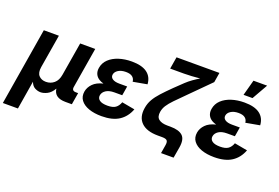

<svg xmlns="http://www.w3.org/2000/svg" viewBox="-139 -1155 2538 1748"><g transform="rotate(20 1130.5 -281.5)"><path d="M-16.1 204.1 107.9 -545.9H253.9L200.2 -223.1Q190.9 -166 216.1 -138.4Q241.2 -110.8 285.6 -110.8Q330.6 -110.8 363.8 -138.9Q397 -167 406.2 -223.1L460 -545.9H606L541 -154.3Q534.2 -114.7 575.7 -114.7H597.2L578.1 0H516.6Q407.2 0 397 -85.4Q370.1 -39.6 335.4 -22.2Q300.8 -4.9 272 -4.9Q244.1 -4.9 216.6 -19.3Q189 -33.7 175.3 -71.8L129.9 204.1Z M867.7 9.8Q796.4 9.8 743.4 -9Q690.4 -27.8 664.1 -63.2Q637.7 -98.6 646 -148.4Q653.3 -190.9 686.8 -225.3Q720.2 -259.8 784.2 -275.4Q731.4 -290 710.2 -321.5Q689 -353 696.3 -395.5Q704.6 -446.3 741.5 -481.2Q778.3 -516.1 835 -534.4Q891.6 -552.7 959.5 -552.7Q1057.1 -552.7 1108.2 -515.1Q1159.2 -477.5 1163.6 -406.2L1028.3 -381.8Q1025.9 -411.1 1004.6 -428Q983.4 -444.8 941.4 -444.8Q896 -444.8 867.2 -426.3Q838.4 -407.7 834.5 -380.9Q830.6 -355 853.5 -339.6Q876.5 -324.2 919.9 -324.2H996.1L986.3 -264.2L981 -233.9H905.3Q854.5 -233.9 824.7 -214.4Q794.9 -194.8 789.6 -164.6Q784.7 -134.8 808.8 -116.7Q833 -98.6 886.2 -98.6Q937.5 -98.6 963.6 -117.2Q989.7 -135.7 1003.4 -173.8L1128.9 -150.9Q1099.6 -72.8 1036.4 -31.5Q973.1 9.8 867.7 9.8Z M1493.2 140.1 1506.8 58.1Q1512.2 25.4 1500.5 12.7Q1488.8 0 1452.6 0H1411.6Q1302.2 0 1250 -51.3Q1197.8 -102.5 1212.9 -194.8Q1220.2 -240.7 1242.2 -279.3Q1264.2 -317.9 1301.8 -359.1Q1339.4 -400.4 1393.6 -453.6L1475.1 -531.7Q1502 -557.1 1533.7 -579.6Q1565.4 -602.1 1595.7 -620.1Q1558.6 -616.2 1516.1 -613.8Q1473.6 -611.3 1442.4 -611.3H1308.1L1327.6 -727.5H1743.2L1727.5 -632.8L1532.2 -437Q1474.1 -379.4 1437.5 -341.6Q1400.9 -303.7 1381.8 -273.9Q1362.8 -244.1 1357.4 -211.4Q1348.6 -160.2 1377.4 -137.7Q1406.2 -115.2 1461.9 -115.2H1491.2Q1573.7 -115.2 1610.1 -81.3Q1646.5 -47.4 1632.8 34.7L1614.7 140.1Z M1959 9.8Q1887.7 9.8 1834.7 -9Q1781.7 -27.8 1755.4 -63.2Q1729 -98.6 1737.3 -148.4Q1744.6 -190.9 1778.1 -225.3Q1811.5 -259.8 1875.5 -275.4Q1822.8 -290 1801.5 -321.5Q1780.3 -353 1787.6 -395.5Q1795.9 -446.3 1832.8 -481.2Q1869.6 -516.1 1926.3 -534.4Q1982.9 -552.7 2050.8 -552.7Q2148.4 -552.7 2199.5 -515.1Q2250.5 -477.5 2254.9 -406.2L2119.6 -381.8Q2117.2 -411.1 2095.9 -428Q2074.7 -444.8 2032.7 -444.8Q1987.3 -444.8 1958.5 -426.3Q1929.7 -407.7 1925.8 -380.9Q1921.9 -355 1944.8 -339.6Q1967.8 -324.2 2011.2 -324.2H2087.4L2077.6 -264.2L2072.3 -233.9H1996.6Q1945.8 -233.9 1916 -214.4Q1886.2 -194.8 1880.9 -164.6Q1876 -134.8 1900.1 -116.7Q1924.3 -98.6 1977.5 -98.6Q2028.8 -98.6 2054.9 -117.2Q2081.1 -135.7 2094.7 -173.8L2220.2 -150.9Q2190.9 -72.8 2127.7 -31.5Q2064.5 9.8 1959 9.8ZM2017.6 -615.2 2058.6 -767.1H2190.9L2104.5 -615.2Z"/></g></svg>

Font: Inter
Style: Bold Italic
Weight: 700
Italic angle: -9.39999°
Designer: Rasmus Andersson
Foundry: rsms
Version: Version 4.001;git-9221beed3